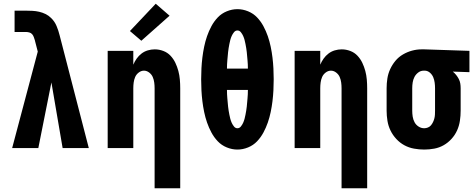

<svg xmlns="http://www.w3.org/2000/svg" viewBox="-20 -792 2540 1027"><path d="M45 0 182 -516 167 -574V-575Q164 -584 161 -593Q158 -602 152 -609Q146 -616 136.5 -618.5Q127 -621 118 -621H58V-735H118Q136 -735 154 -734Q172 -733 189.5 -729Q207 -725 223.5 -717Q240 -709 253 -696Q272 -678 282.5 -653Q293 -628 299 -603L455 0H315L255 -351L185 0Z M807 215V-320Q807 -335 805 -350.5Q803 -366 797 -380Q791 -394 778 -404Q765 -414 750 -414Q735 -414 722 -404Q709 -394 703 -380Q697 -366 695 -350.5Q693 -335 693 -320V0H556V-520H693V-446Q700 -463 711 -478.5Q722 -494 737 -505.5Q752 -517 770.5 -522.5Q789 -528 808 -528Q831 -528 853.5 -519.5Q876 -511 892 -494Q908 -477 918 -456Q928 -435 934 -412.5Q940 -390 942 -366.5Q944 -343 944 -320V215ZM736 -574 675 -626 813 -772 887 -708Z M1250 8Q1221 8 1193 -3.5Q1165 -15 1145 -36Q1125 -57 1111 -83Q1097 -109 1087.5 -136.5Q1078 -164 1072 -193Q1066 -222 1062.5 -251Q1059 -280 1057.5 -309Q1056 -338 1056 -368Q1056 -397 1057.5 -426Q1059 -455 1062.5 -484Q1066 -513 1072 -542Q1078 -571 1087.5 -598.5Q1097 -626 1111 -652Q1125 -678 1145 -699Q1165 -720 1193 -731.5Q1221 -743 1250 -743Q1279 -743 1307 -731.5Q1335 -720 1355 -699Q1375 -678 1389 -652Q1403 -626 1412.5 -598.5Q1422 -571 1428 -542Q1434 -513 1437.5 -484Q1441 -455 1442.5 -426Q1444 -397 1444 -368Q1444 -338 1442.5 -309Q1441 -280 1437.5 -251Q1434 -222 1428 -193Q1422 -164 1412.5 -136.5Q1403 -109 1389 -83Q1375 -57 1355 -36Q1335 -15 1307 -3.5Q1279 8 1250 8ZM1194 -425H1306Q1306 -436 1305.5 -447Q1305 -458 1304 -469Q1303 -480 1302 -491Q1301 -502 1300 -513Q1299 -524 1297 -535Q1295 -546 1293 -557Q1291 -568 1288 -579Q1285 -590 1280.5 -600Q1276 -610 1268.5 -619.5Q1261 -629 1250 -629Q1239 -629 1231.5 -619.5Q1224 -610 1219.5 -600Q1215 -590 1212 -579Q1209 -568 1207 -557Q1205 -546 1203 -535Q1201 -524 1200 -513Q1199 -502 1198 -491Q1197 -480 1196 -469Q1195 -458 1194.5 -447Q1194 -436 1194 -425ZM1250 -106Q1261 -106 1268.5 -115.5Q1276 -125 1280.5 -135Q1285 -145 1288 -156Q1291 -167 1293 -178Q1295 -189 1297 -200Q1299 -211 1300 -222Q1301 -233 1302 -244Q1303 -255 1304 -266Q1305 -277 1305.5 -288Q1306 -299 1306 -311H1194Q1194 -299 1194.5 -288Q1195 -277 1196 -266Q1197 -255 1198 -244Q1199 -233 1200 -222Q1201 -211 1203 -200Q1205 -189 1207 -178Q1209 -167 1212 -156Q1215 -145 1219.5 -135Q1224 -125 1231.5 -115.5Q1239 -106 1250 -106Z M1807 215V-320Q1807 -335 1805 -350.5Q1803 -366 1797 -380Q1791 -394 1778 -404Q1765 -414 1750 -414Q1735 -414 1722 -404Q1709 -394 1703 -380Q1697 -366 1695 -350.5Q1693 -335 1693 -320V0H1556V-520H1693V-446Q1700 -463 1711 -478.5Q1722 -494 1737 -505.5Q1752 -517 1770.5 -522.5Q1789 -528 1808 -528Q1831 -528 1853.5 -519.5Q1876 -511 1892 -494Q1908 -477 1918 -456Q1928 -435 1934 -412.5Q1940 -390 1942 -366.5Q1944 -343 1944 -320V215Z M2249 8Q2222 8 2194.5 3Q2167 -2 2143 -15Q2119 -28 2100 -48.5Q2081 -69 2069 -93.5Q2057 -118 2052.5 -145.5Q2048 -173 2048 -200V-320Q2048 -346 2052 -372Q2056 -398 2067 -422Q2078 -446 2095 -466.5Q2112 -487 2135 -500.5Q2158 -514 2183.5 -521Q2209 -528 2235 -528Q2239 -528 2242.5 -528Q2246 -528 2250 -528L2491 -520V-406L2402 -409Q2412 -401 2420 -391Q2428 -381 2434 -369.5Q2440 -358 2442 -345.5Q2444 -333 2444 -320V-200Q2444 -173 2440 -146Q2436 -119 2425 -94.5Q2414 -70 2395.5 -49.5Q2377 -29 2353.5 -15.5Q2330 -2 2303 3Q2276 8 2249 8ZM2249 -106Q2259 -106 2269 -110Q2279 -114 2285.5 -122Q2292 -130 2296.5 -139.5Q2301 -149 2303.5 -159Q2306 -169 2306.5 -179.5Q2307 -190 2307 -200V-320Q2307 -335 2305 -350Q2303 -365 2297.5 -378.5Q2292 -392 2280.5 -402.5Q2269 -413 2254 -414H2250Q2249 -414 2248 -414Q2247 -414 2246 -414Q2230 -414 2217 -404Q2204 -394 2197 -380.5Q2190 -367 2187.5 -351.5Q2185 -336 2185 -320V-200Q2185 -184 2187.5 -168Q2190 -152 2197.5 -138Q2205 -124 2219 -115Q2233 -106 2249 -106Z"/></svg>

Font: Iosevka SS04 Heavy
Style: Regular
Weight: 900
Monospace: yes
Designer: Belleve Invis
Foundry: Belleve Invis
Version: Version 19.0.0; ttfautohint (v1.8.4)